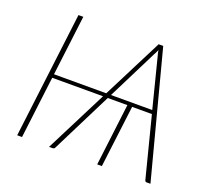

<svg xmlns="http://www.w3.org/2000/svg" viewBox="-120 -856 1105 1008"><g transform="rotate(20 433.0 -351.5)"><path d="M422 -346.5H138L95.5 0H68.5L155 -703H182L140.5 -367H432.5L603 -703H628.5L813 0H791Q784 0 781.5 -8L695 -346.5H584.5L541.5 0H515.5L558 -346.5H448.5L279 -8Q278 -4.5 274.2 -2.2Q270.5 0 266.5 0H246.5ZM459 -367H689.5L619 -644.5Q617 -651.5 615.2 -658.5Q613.5 -665.5 612.5 -674Q609 -665.5 605.5 -658.5Q602 -651.5 598 -644.5Z"/></g></svg>

Font: Lato Thin
Style: Italic
Weight: 200
Italic angle: -7°
Designer: Lukasz Dziedzic
Foundry: tyPoland Lukasz Dziedzic
Version: Version 2.007; 2014-02-27